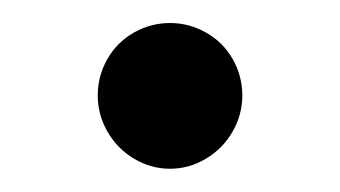

<svg xmlns="http://www.w3.org/2000/svg" viewBox="-20 -557 294 166"><path d="M64.5 -474.6Q64.5 -491.2 72.8 -505.9Q81.1 -520.5 95.7 -528.8Q110.4 -537.1 127 -537.1Q143.6 -537.1 158.2 -528.8Q172.9 -520.5 181.2 -505.9Q189.5 -491.2 189.5 -474.6Q189.5 -458 181.2 -443.4Q172.9 -428.7 158.2 -419.9Q143.6 -411.1 127 -411.1Q110.4 -411.1 95.7 -419.9Q81.1 -428.7 72.8 -443.4Q64.5 -458 64.5 -474.6Z"/></svg>

Font: Pretendard JP Variable
Style: Regular
Weight: 400
Designer: Base glyphs from Inter by Rasmus Andersson; Hangul glyphs from Noto Sans CJK(Source Han Sans) by Jang Soo-young and Kang
Foundry: Kil Hyung-jin
Version: Version 1.307;Glyphs 3.2 (3192)